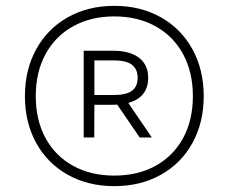

<svg xmlns="http://www.w3.org/2000/svg" viewBox="-20 -769 780 655"><path d="M675 -441Q675 -351 636.5 -281.2Q598 -211.5 528.8 -172.8Q459.5 -134 370 -134Q280.5 -134 211.2 -172.8Q142 -211.5 103.5 -281.2Q65 -351 65 -441Q65 -531 103.5 -601Q142 -671 211.2 -710Q280.5 -749 370 -749Q459.5 -749 528.8 -710Q598 -671 636.5 -601Q675 -531 675 -441ZM638 -441Q638 -522.5 604.8 -584Q571.5 -645.5 510.8 -679.2Q450 -713 370 -713Q290 -713 229.2 -679.2Q168.5 -645.5 135.2 -584Q102 -522.5 102 -441Q102 -359.5 135.2 -298.2Q168.5 -237 229 -203.5Q289.5 -170 370 -170Q450.5 -170 511 -203.5Q571.5 -237 604.8 -298.2Q638 -359.5 638 -441ZM417.5 -418 498 -300H456.5L380 -412Q374.5 -411.5 363 -411.5H302L301.5 -300H265.5V-596H363Q423 -596 454.2 -572Q485.5 -548 485.5 -503.5Q485.5 -470.5 468.5 -448.8Q451.5 -427 417.5 -418ZM369.5 -445Q410.5 -445 430 -459.2Q449.5 -473.5 449.5 -503.5Q449.5 -533.5 429.8 -548.2Q410 -563 369.5 -563H302V-445Z"/></svg>

Font: Encode Sans Condensed ExLight
Style: Regular
Weight: 275
Width: 3
Designer: Multiple Designers
Foundry: Impallari Type
Version: Version 2.000